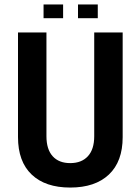

<svg xmlns="http://www.w3.org/2000/svg" viewBox="-20 -832 632 864"><path d="M296 12Q184 12 122.5 -46.5Q61 -105 61 -215V-686H189V-219Q189 -160 217 -129Q245 -98 296 -98Q347 -98 375.5 -129Q404 -160 404 -219V-686H532V-215Q532 -105 470 -46.5Q408 12 296 12ZM331 -750V-812H420V-750ZM176 -750V-812H264V-750Z"/></svg>

Font: AXENEO7
Style: Regular
Weight: 400
Designer: Hector Gatti, Simon Guibord
Foundry: Omnibus-Type, Jean-Christophe Thérien
Version: Version 1.000